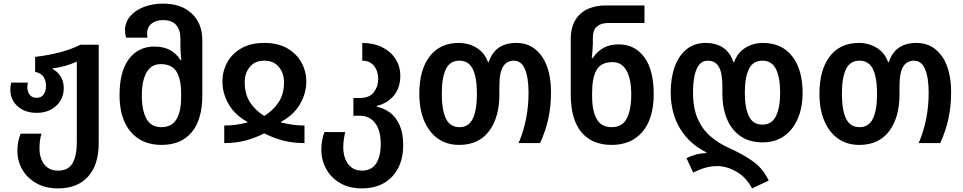

<svg xmlns="http://www.w3.org/2000/svg" viewBox="-20 -790 5317 1060"><path d="M301 250Q230 250 179.5 221Q129 192 102.5 145Q76 98 76 43Q76 12 81 -9.5Q86 -31 94 -52H209Q203 -33 200.5 -13Q198 7 198 31Q198 62 208.5 89.5Q219 117 241.5 134.5Q264 152 301 152Q357 152 380.5 111Q404 70 404 -2V-450Q344 -422 270 -412V-409Q297 -396 314.5 -368.5Q332 -341 332 -304Q332 -244 290 -205.5Q248 -167 183 -167Q117 -167 77 -203.5Q37 -240 37 -295Q37 -316 42 -334H134Q132 -327 131.5 -320.5Q131 -314 131 -308Q131 -282 144.5 -266Q158 -250 182 -250Q208 -250 221 -268.5Q234 -287 234 -314Q234 -382 174 -393V-476Q244 -484 308 -500.5Q372 -517 424 -543H525V1Q525 119 466.5 184.5Q408 250 301 250Z M872 10Q763 10 701.5 -62.5Q640 -135 640 -265Q640 -396 692 -464.5Q744 -533 832 -533Q884 -533 919 -513.5Q954 -494 977 -458H981Q979 -477 977.5 -496.5Q976 -516 976 -535V-577Q976 -624 953 -651.5Q930 -679 880 -679Q840 -679 816 -659Q792 -639 792 -605Q792 -592 794 -582H676Q670 -602 670 -621Q670 -666 698 -699.5Q726 -733 774 -751.5Q822 -770 881 -770Q981 -770 1039 -715Q1097 -660 1097 -568V-265Q1097 -130 1038.5 -60Q980 10 872 10ZM871 -88Q928 -88 954 -131.5Q980 -175 980 -252V-274Q980 -351 955 -393.5Q930 -436 867 -436Q815 -436 789 -390Q763 -344 763 -263Q763 -181 788.5 -134.5Q814 -88 871 -88Z M1218 0V-97Q1248 -97 1278 -100.5Q1308 -104 1346 -114V-117Q1277 -155 1242.5 -214.5Q1208 -274 1208 -340Q1208 -396 1234 -444.5Q1260 -493 1311.5 -523Q1363 -553 1439 -553Q1515 -553 1566.5 -523Q1618 -493 1644.5 -444.5Q1671 -396 1671 -340Q1671 -274 1636 -214.5Q1601 -155 1531 -117V-114Q1569 -105 1599.5 -101Q1630 -97 1661 -97V0Q1596 0 1541.5 -14.5Q1487 -29 1439 -54Q1391 -29 1336.5 -14.5Q1282 0 1218 0ZM1439 -150Q1488 -180 1518 -225Q1548 -270 1548 -336Q1548 -386 1519.5 -420.5Q1491 -455 1439 -455Q1387 -455 1359 -420.5Q1331 -386 1331 -336Q1331 -270 1360.5 -225Q1390 -180 1439 -150Z M1978 250Q1908 250 1858 221Q1808 192 1781 143Q1754 94 1754 36Q1754 8 1759 -17Q1764 -42 1771 -61H1886Q1882 -46 1878.5 -22.5Q1875 1 1875 24Q1875 57 1886 86.5Q1897 116 1920 134Q1943 152 1978 152Q2032 152 2057 112Q2082 72 2082 5Q2082 -69 2051.5 -110Q2021 -151 1966 -151H1931V-249H1967Q2020 -249 2044 -281Q2068 -313 2068 -354Q2068 -397 2045 -426Q2022 -455 1980 -455V-553Q2042 -553 2089.5 -529.5Q2137 -506 2163.5 -465Q2190 -424 2190 -371Q2190 -306 2155 -263Q2120 -220 2060 -205V-201Q2100 -193 2133.5 -168Q2167 -143 2186.5 -98.5Q2206 -54 2206 11Q2206 120 2145 185Q2084 250 1978 250Z M2515 10Q2447 10 2398 -24.5Q2349 -59 2322 -122.5Q2295 -186 2295 -272Q2295 -404 2352 -478.5Q2409 -553 2513 -553Q2566 -553 2610.5 -526.5Q2655 -500 2674 -447H2678Q2713 -553 2830 -553Q2891 -553 2934 -519Q2977 -485 2999.5 -424.5Q3022 -364 3022 -283Q3022 -203 3007.5 -136Q2993 -69 2962 0H2843Q2871 -66 2884.5 -135Q2898 -204 2898 -278Q2898 -362 2878 -408.5Q2858 -455 2817 -455Q2777 -455 2757 -421.5Q2737 -388 2737 -316V-269Q2737 -142 2680 -66Q2623 10 2515 10ZM2517 -88Q2568 -88 2590.5 -135.5Q2613 -183 2613 -272Q2613 -361 2590.5 -408Q2568 -455 2516 -455Q2464 -455 2441.5 -408Q2419 -361 2419 -272Q2419 -184 2441.5 -136Q2464 -88 2517 -88Z M3357 10Q3248 10 3189.5 -60.5Q3131 -131 3131 -269V-573Q3131 -639 3157 -680.5Q3183 -722 3226.5 -741Q3270 -760 3322 -760H3538V-663H3337Q3298 -663 3275.5 -643.5Q3253 -624 3253 -580V-550Q3253 -534 3251 -511.5Q3249 -489 3247 -469H3252Q3275 -504 3310 -524.5Q3345 -545 3396 -545Q3484 -545 3536.5 -475Q3589 -405 3589 -270Q3589 -136 3527.5 -63Q3466 10 3357 10ZM3357 -88Q3415 -88 3440 -135.5Q3465 -183 3465 -268Q3465 -353 3439 -400Q3413 -447 3362 -447Q3298 -447 3273.5 -403.5Q3249 -360 3249 -280V-257Q3249 -177 3274.5 -132.5Q3300 -88 3357 -88Z M4132 250Q4100 189 4046 158Q3992 127 3940 127Q3905 127 3872.5 136.5Q3840 146 3807 163L3770 83Q3790 73 3816 65Q3842 57 3880 55V51Q3787 6 3735 -79.5Q3683 -165 3683 -280Q3683 -362 3705.5 -423Q3728 -484 3771 -518.5Q3814 -553 3876 -553Q3933 -553 3972.5 -526.5Q4012 -500 4029 -447H4033Q4052 -500 4095.5 -526.5Q4139 -553 4192 -553Q4296 -553 4353.5 -479.5Q4411 -406 4411 -278Q4411 -196 4384 -134Q4357 -72 4307.5 -38Q4258 -4 4191 -4Q4118 -4 4068.5 -38Q4019 -72 3993.5 -133Q3968 -194 3968 -275V-319Q3968 -389 3948 -422Q3928 -455 3888 -455Q3846 -455 3826 -409Q3806 -363 3806 -281Q3806 -192 3832.5 -133Q3859 -74 3904 -36Q3949 2 4003 26Q4083 62 4137.5 101Q4192 140 4224 207ZM4189 -102Q4241 -102 4264 -149Q4287 -196 4287 -278Q4287 -362 4264 -408.5Q4241 -455 4189 -455Q4137 -455 4114.5 -408.5Q4092 -362 4092 -278Q4092 -195 4114.5 -148.5Q4137 -102 4189 -102Z M4724 10Q4656 10 4607 -24.5Q4558 -59 4531 -122.5Q4504 -186 4504 -272Q4504 -404 4561 -478.5Q4618 -553 4722 -553Q4775 -553 4819.5 -526.5Q4864 -500 4883 -447H4887Q4922 -553 5039 -553Q5100 -553 5143 -519Q5186 -485 5208.5 -424.5Q5231 -364 5231 -283Q5231 -203 5216.5 -136Q5202 -69 5171 0H5052Q5080 -66 5093.5 -135Q5107 -204 5107 -278Q5107 -362 5087 -408.5Q5067 -455 5026 -455Q4986 -455 4966 -421.5Q4946 -388 4946 -316V-269Q4946 -142 4889 -66Q4832 10 4724 10ZM4726 -88Q4777 -88 4799.5 -135.5Q4822 -183 4822 -272Q4822 -361 4799.5 -408Q4777 -455 4725 -455Q4673 -455 4650.5 -408Q4628 -361 4628 -272Q4628 -184 4650.5 -136Q4673 -88 4726 -88Z"/></svg>

Font: Noto Sans Georgian SemiCondensed SemiBold
Style: Regular
Weight: 600
Width: 4
Designer: Monotype Design Team, Akaki Razmadze
Foundry: Google LLC
Version: Version 2.005; ttfautohint (v1.8.4.7-5d5b)